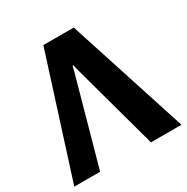

<svg xmlns="http://www.w3.org/2000/svg" viewBox="-174 -853 966 993"><g transform="rotate(-30 309.0 -357.0)"><path d="M-11.2 0H143.1L277.8 -484.9Q282.7 -501 286.6 -516.1Q290.5 -531.2 293.9 -546.4H297.9Q301.8 -531.2 305.7 -516.1Q309.6 -501 314 -484.9L446.8 0H628.9L397.9 -713.9H216.3Z"/></g></svg>

Font: Roboto Flex
Style: wght 800 wdth 100 opsz 14.0 GRAD 0.00 slnt 0.00 XTRA 468 XOPQ 96 YOPQ 79 YTLC 514 YTUC 712 YTAS 750 YTDE -203.00 YTFI 738
Weight: 800
Designer: Berlow after Robertson
Foundry: Google
Version: Version 3.100